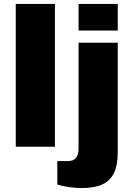

<svg xmlns="http://www.w3.org/2000/svg" viewBox="-20 -745 675 975"><path d="M60 0V-725H259V0ZM379 -590V-725H578V-590ZM395 210Q379 210 356 208Q333 206 310 201.5Q287 197 271 192V73H323Q353 73 366 56.5Q379 40 379 9V-528H578V29Q578 93 559 133Q540 173 499.5 191.5Q459 210 395 210Z"/></svg>

Font: Archivo SemiBold Black
Style: Regular
Weight: 900
Version: Version 2.001